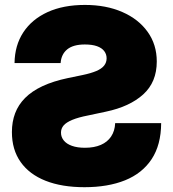

<svg xmlns="http://www.w3.org/2000/svg" viewBox="-20 -758 709 787"><path d="M326.2 9.3Q233.4 9.3 166.7 -17.1Q100.1 -43.5 64.5 -94Q28.8 -144.5 28.8 -216.8Q28.8 -258.8 42 -293.7Q55.2 -328.6 82.8 -356.4Q110.4 -384.3 154.1 -404.8Q197.8 -425.3 258.3 -438L317.4 -450.2Q352.5 -457.5 374.5 -466.8Q396.5 -476.1 406.7 -489Q417 -502 417 -519Q417 -535.6 407.2 -548.6Q397.5 -561.5 377.7 -568.6Q357.9 -575.7 327.6 -575.7Q280.3 -575.7 255.6 -555.7Q231 -535.6 228.5 -499.5H39.6Q40.5 -571.8 75.4 -625.2Q110.4 -678.7 174.8 -708.3Q239.3 -737.8 328.1 -737.8Q415 -737.8 481.4 -708.7Q547.9 -679.7 585.2 -627.4Q622.6 -575.2 622.6 -505.9Q622.6 -421.4 567.1 -371.1Q511.7 -320.8 414.1 -300.3L340.8 -284.7Q300.8 -276.9 276.1 -266.6Q251.5 -256.3 240.7 -243.7Q230 -231 230 -214.4Q230 -196.3 241.5 -182.1Q252.9 -168 274.9 -160.2Q296.9 -152.3 328.1 -152.3Q366.2 -152.3 393.3 -164.1Q420.4 -175.8 435.5 -198.5Q450.7 -221.2 452.1 -253.4H640.6Q640.1 -164.1 601.6 -105.7Q563 -47.4 492.7 -19Q422.4 9.3 326.2 9.3Z"/></svg>

Font: Inter 17pt Black
Style: Regular
Weight: 900
Version: Version 4.001;git-66647c0bb